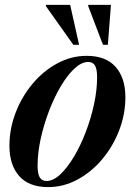

<svg xmlns="http://www.w3.org/2000/svg" viewBox="-20 -752 551 784"><path d="M334 -524Q412 -524 452 -479Q492 -434 492 -355Q492 -286 466.8 -220.2Q441.5 -154.5 397.5 -102Q353.5 -49.5 296.5 -18.8Q239.5 12 176.5 12Q98.5 12 58.5 -33Q18.5 -78 18.5 -157Q18.5 -226 43.8 -291.8Q69 -357.5 113 -410Q157 -462.5 214 -493.2Q271 -524 334 -524ZM170 -13Q197.5 -13 226.2 -40Q255 -67 282 -112.2Q309 -157.5 330.2 -213Q351.5 -268.5 364 -326.5Q376.5 -384.5 376.5 -436.5Q376.5 -469.5 368 -484.2Q359.5 -499 340 -499Q313 -499 284 -472Q255 -445 228.2 -399.8Q201.5 -354.5 180.2 -299Q159 -243.5 146.2 -185.5Q133.5 -127.5 133.5 -75.5Q133.5 -42.5 142.2 -27.8Q151 -13 170 -13ZM303 -569H279.5L167 -727.5L168 -732H266.5ZM420.5 -569H400.5L340 -727.5L340.5 -732H433Z"/></svg>

Font: Newsreader 72pt SemiBold
Style: Italic
Weight: 600
Italic angle: -17°
Designer: Hugues Gentile
Foundry: Production Type
Version: Version 1.003; ttfautohint (v1.8.3)